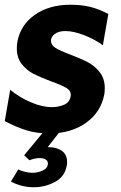

<svg xmlns="http://www.w3.org/2000/svg" viewBox="-31 -552 511 810"><path d="M188 -100Q146 -100 98 -121Q50 -142 12 -173L-11 -41Q39 -15 81.5 -2Q124 11 177 11Q269 11 332 -34Q395 -79 409 -154Q411 -164 411 -181Q411 -220 390 -247Q369 -274 339.5 -289.5Q310 -305 265 -322Q222 -338 203 -350Q184 -362 184 -380Q184 -397 200.5 -409Q217 -421 245 -421Q279 -421 324 -403.5Q369 -386 403 -361L426 -493Q386 -514 349.5 -523Q313 -532 265 -532Q177 -532 116 -489.5Q55 -447 42 -374Q40 -364 40 -347Q40 -308 61 -281.5Q82 -255 110.5 -240.5Q139 -226 184 -209Q230 -193 250.5 -180Q271 -167 267 -145Q262 -119 238 -109.5Q214 -100 188 -100ZM224 0H156L71 103L93 124Q117 115 136 115Q153 115 162 121Q171 127 171 137Q171 157 150 167Q129 177 107 177Q77 177 46 163L15 214Q61 238 111 238Q159 238 201 215.5Q243 193 251 145Q252 140 252 131Q252 100 230 84.5Q208 69 177 69H170Z"/></svg>

Font: Geom Bold
Style: Bold Italic
Weight: 700
Italic angle: -10°
Version: Version 1.102